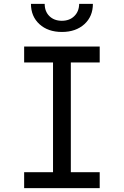

<svg xmlns="http://www.w3.org/2000/svg" viewBox="-20 -970 639 990"><path d="M299.3 -805.2Q227.5 -805.2 183.6 -845.2Q139.6 -885.3 139.6 -950.2H210.4Q210.4 -911.1 234.4 -887.2Q258.3 -863.3 298.3 -862.8Q338.9 -862.8 363.3 -887.2Q387.7 -911.1 388.2 -950.2H459Q459 -885.3 415 -845.2Q370.6 -805.2 299.3 -805.2ZM104.5 0V-82H253.4V-647.9H104.5V-730H494.1V-647.9H345.2V-82H494.1V0Z"/></svg>

Font: UDEV Gothic 35
Style: Regular
Weight: 400
Version: v2.1.0; ttfautohint (v1.8.4.7-5d5b-dirty) -l 6 -r 45 -G 200 